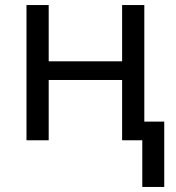

<svg xmlns="http://www.w3.org/2000/svg" viewBox="-20 -556 697 761"><path d="M544 185V0H464V-239H173V0H85V-536H173V-313H464V-536H552V-74H631V185Z"/></svg>

Font: Go Noto Current
Style: Regular
Weight: 400
Designer: Monotype Design Team
Foundry: Monotype Imaging Inc.
Version: Version 2.007; ttfautohint (v1.8) -l 8 -r 50 -G 200 -x 14 -D